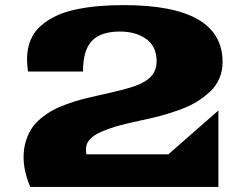

<svg xmlns="http://www.w3.org/2000/svg" viewBox="-20 -739 971 759"><path d="M99.6 0Q73.2 -62 73.2 -117.7Q73.2 -151.9 82.3 -181.2Q91.3 -210.4 105.7 -231.9Q120.1 -253.4 142.8 -272Q165.5 -290.5 188.7 -303.2Q211.9 -315.9 243.2 -327.1Q274.4 -338.4 300.8 -345.5Q327.1 -352.5 360.8 -359.9Q479 -385.7 516.1 -399.9Q577.1 -422.4 592.3 -460.4Q599.1 -476.6 599.1 -497.6Q599.1 -554.7 558.6 -584.5Q518.1 -614.3 453.6 -614.3Q379.4 -614.3 343.8 -577.9Q308.1 -541.5 308.1 -456.1H90.8Q86.9 -481 86.9 -505.9Q86.9 -547.4 101.1 -580.8Q115.2 -614.3 141.6 -637.2Q168 -660.2 202.1 -676.3Q236.3 -692.4 280.5 -701.7Q324.7 -710.9 370.1 -714.8Q415.5 -718.8 468.8 -718.8Q859.9 -718.8 859.9 -493.7Q859.9 -458.5 846.9 -428.5Q834 -398.4 809.6 -376Q785.2 -353.5 756.3 -335.9Q727.5 -318.4 688.5 -304.4Q649.4 -290.5 615 -281.2Q580.6 -272 538.1 -263.2Q485.4 -252 450.4 -242.4Q415.5 -232.9 383.3 -219.2Q351.1 -205.6 335.4 -188.5Q319.8 -171.4 319.8 -149.4Q319.8 -141.6 321.8 -128.9H645.5L843.3 -302.2V0Z"/></svg>

Font: Goblin
Style: Regular
Weight: 400
Designer: Riccardo De Franceschi
Foundry: Sorkin Type Co.
Version: Version 1.001